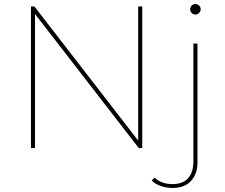

<svg xmlns="http://www.w3.org/2000/svg" viewBox="-20 -732 1111 949"><path d="M133 -700H150L674 -23H663V-700H683V0H666L142 -677H153V0H133ZM834 197Q803 197 775 187.5Q747 178 730 160L744 146Q778 178 833 178Q883 178 909.5 149Q936 120 936 65V-517H956V70Q956 128 924 162.5Q892 197 834 197ZM946 -660Q935 -660 927.5 -668Q920 -676 920 -686Q920 -697 927.5 -704.5Q935 -712 946 -712Q956 -712 964 -704.5Q972 -697 972 -686Q972 -676 964 -668Q956 -660 946 -660Z"/></svg>

Font: Montserrat
Style: Regular
Weight: 400
Designer: Julieta Ulanovsky
Foundry: Julieta Ulanovsky
Version: Version 8.000